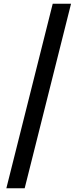

<svg xmlns="http://www.w3.org/2000/svg" viewBox="-20 -825 428 1027"><path d="M14 182 262 -805H360L112 182Z"/></svg>

Font: Noto Sans Korean Bold
Style: Bold
Weight: 700
Designer: Ryoko NISHIZUKA  (kana & ideographs); Paul D. Hunt (Latin, Greek & Cyrillic); Wenlong ZHANG  (bopomofo); Sandoll Communi
Foundry: Adobe Systems Incorporated
Version: Version 1.000;PS 1;hotconv 1.0.78;makeotf.lib2.5.61930